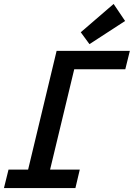

<svg xmlns="http://www.w3.org/2000/svg" viewBox="-38 -950 676 970"><path d="M-18 0 5 -93H104L248 -693H618L595 -600H337L215 -93H365L343 0ZM414 -727 370 -787 536 -930 594 -844Z"/></svg>

Font: Ubuntu Sans Mono Medium
Style: Italic
Weight: 500
Italic angle: -13.5°
Monospace: yes
Designer: Dalton Maag Ltd
Foundry: Dalton Maag Ltd
Version: Version 1.006